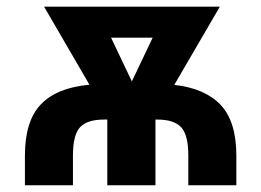

<svg xmlns="http://www.w3.org/2000/svg" viewBox="-20 -548 773 568"><path d="M53.7 0V-87.4Q53.7 -190.4 101.1 -239.5Q148.4 -288.6 244.6 -297.4L110.4 -528.3H630.4L495.6 -296.9Q586.9 -286.6 633.1 -237.3Q679.2 -188 679.2 -87.4V0H537.1V-87.4Q537.1 -148.9 515.9 -171.6Q494.6 -194.3 445.3 -194.3H439.9V0H297.4V-194.3H287.6Q237.8 -194.3 216.8 -171.6Q195.8 -148.9 195.8 -87.4V0ZM370.1 -307.1 431.6 -436.5H308.6Z"/></svg>

Font: Roboto Web
Style: Bold
Weight: 700
Designer: Google
Version: Version 1.200310; 2013